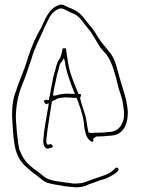

<svg xmlns="http://www.w3.org/2000/svg" viewBox="-20 -664 606 820"><path d="M36 -99C42 -22 53 13 91 48C101 57 116 71 139 87C173 116 178 117 214 124C228 127 279 135 294 135H295C317 138 340 133 357 125V124L375 118C391 113 404 105 426 101C439 96 470 80 478 72C484 65 486 64 486 59C486 55 483 52 478 52C473 52 473 53 467 60C446 81 412 89 390 97L372 103C356 108 339 119 315 119C310 120 303 120 296 120H295C277 118 234 112 217 109C187 103 176 99 148 74C105 42 84 29 64 -23L63 -24C56 -49 46 -147 48 -179C51 -232 61 -268 77 -308C91 -339 101 -376 114 -411C127 -458 149 -499 166 -537V-538L182 -571C188 -583 192 -592 198 -600C204 -610 226 -628 240 -628C250 -628 257 -623 263 -620H264C274 -614 282 -610 295 -605H296C324 -591 336 -565 354 -545C376 -520 392 -485 410 -459L432 -434C461 -400 475 -333 487 -286C492 -269 498 -254 503 -235V-234L507 -207C508 -198 510 -191 510 -182C510 -175 510 -169 509 -162C509 -158 507 -150 504 -144C495 -117 475 -100 441 -100C428 -98 398 -97 388 -97C382 -97 376 -97 374 -96H372L358 -98C355 -111 352 -128 350 -142C346 -178 330 -208 322 -246C325 -252 330 -263 320 -263H315C303 -293 290 -323 280 -355C272 -381 268 -414 264 -440L262 -455C262 -456 261 -458 254 -458C247 -458 247 -457 247 -456C245 -444 241 -420 232 -409C222 -396 219 -373 211 -348C206 -332 203 -309 199 -290C196 -279 195 -261 190 -245L189 -236C181 -239 173 -239 167 -233C167 -231 172 -222 177 -219L188 -223L186 -207C179 -162 168 -114 165 -68C163 -45 172 -30 183 -29C185 -29 188 -30 191 -31L201 -34C212 -36 200 -49 196 -49L184 -45C179 -51 176 -57 178 -66C180 -93 186 -132 190 -157L198 -207C199 -216 200 -223 202 -231L222 -241V-242C236 -247 252 -248 266 -248C277 -248 290 -246 300 -246H307C319 -216 333 -178 338 -141V-140C341 -101 349 -72 368 -61H369C374 -55 379 -59 379 -67V-74C384 -75 388 -77 390 -81H393C403 -81 430 -82 441 -84H443C501 -84 526 -122 526 -186C526 -194 524 -202 523 -212C519 -243 510 -266 502 -295C499 -305 494 -320 488 -342C475 -391 469 -417 444 -446H443V-447C429 -466 418 -476 403 -498L384 -529C377 -540 370 -548 362 -557C341 -583 326 -608 300 -620L282 -629C266 -633 256 -644 242 -644H241C237 -645 228 -642 214 -634C187 -617 173 -583 156 -546C133 -508 115 -465 99 -417C85 -366 61 -318 47 -271V-270H46C28 -218 30 -175 36 -99ZM206 -256 208 -267C209 -275 210 -282 211 -286V-287C215 -303 220 -326 223 -342V-343L230 -367C233 -379 234 -385 236 -391C239 -395 242 -398 244 -401L253 -416L258 -398C259 -394 259 -392 259 -387C267 -346 280 -314 294 -277L300 -263H285C279 -264 272 -264 266 -264C248 -264 234 -261 218 -256Z"/></svg>

Font: Stray Cat
Style: ExLtCn
Weight: 200
Version: Version 1.0